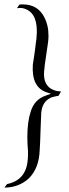

<svg xmlns="http://www.w3.org/2000/svg" viewBox="-22 -727 312 871"><path d="M-2 124 10 108Q98 90 104 -5Q105 -13 105 -22Q105 -31 105 -41Q102 -76 102 -104Q102 -174 117 -220Q134 -276 185 -293L209 -302L190 -308Q120 -331 127 -434Q129 -448 133 -473.5Q137 -499 141 -535Q144 -550 144 -564Q145 -570 145 -575.5Q145 -581 145 -587Q145 -675 81 -690Q72 -692 55 -690L66 -706Q70 -707 74 -707Q78 -707 82 -707Q149 -707 179 -649Q188 -632 193 -611Q198 -590 198 -564Q198 -557 197.5 -550Q197 -543 196 -535L181 -432Q180 -422 179.5 -415Q179 -408 178 -403Q173 -336 223 -318Q235 -313 255 -312L243 -292Q233 -291 225.5 -289Q218 -287 211 -285Q169 -267 165 -214Q164 -196 162 -137Q161 -104 160 -81Q159 -58 158 -45Q155 37 108 83Q62 124 -2 124Z"/></svg>

Font: Luxurious Roman
Style: Regular
Weight: 400
Designer: Robert E. Leuschke
Foundry: Robert E. Leuschke
Version: Version 1.010; ttfautohint (v1.8.3)